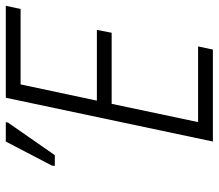

<svg xmlns="http://www.w3.org/2000/svg" viewBox="-66 -688 754 662"><g transform="rotate(-90 311.0 -357.0)"><path d="M154 0 305 -714H622L611 -663H351L295 -400H539L529 -349H284L221 -51H482L471 0ZM70 -545 71 -555 154 -714H221L219 -706L107 -545Z"/></g></svg>

Font: Noto Sans SemiCondensed Light
Style: Italic
Weight: 300
Width: 4
Italic angle: -12°
Designer: Monotype Design Team
Foundry: Monotype Imaging Inc.
Version: Version 2.013; ttfautohint (v1.8.4.7-5d5b)